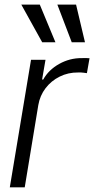

<svg xmlns="http://www.w3.org/2000/svg" viewBox="-20 -802 403 822"><path d="M22 0 112.8 -545.9H174.8L160.2 -461.4H165Q188 -502.9 233.4 -528.3Q278.8 -553.7 330.1 -553.2Q337.9 -553.7 347.2 -553.5Q356.4 -553.2 363.3 -552.7L352.1 -488.8Q348.1 -489.3 337.6 -490.7Q327.1 -492.2 314.5 -491.7Q272 -492.2 235.6 -474.1Q199.2 -456.1 175 -424.3Q150.9 -392.6 144 -352.1L85.9 0ZM160.6 -621.1 71.3 -782.2H150.4L217.3 -621.1ZM287.1 -621.1 225.6 -782.2H305.7L343.8 -621.1Z"/></svg>

Font: Inter Tight Light
Style: Italic
Weight: 300
Italic angle: -9.39999°
Designer: Rasmus Andersson
Foundry: rsms
Version: Version 3.004